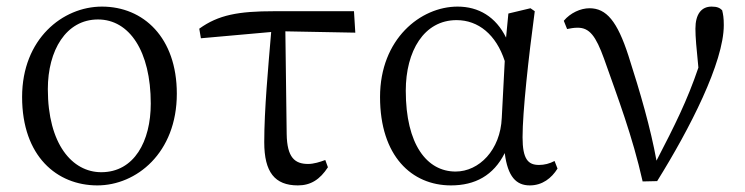

<svg xmlns="http://www.w3.org/2000/svg" viewBox="-20 -548 2258 582"><path d="M275 14C393 14 516 -84 516 -264C516 -434 415 -528 289 -528C170 -528 47 -430 47 -254C47 -74 153 14 275 14ZM287 -26C199 -26 125 -111 125 -278C125 -395 180 -489 277 -489C372 -489 437 -393 437 -234C437 -120 387 -26 287 -26Z M845 -453 1057 -449 1053 -514H811C703 -514 642 -503 584 -461L589 -432L802 -451C793 -344 781 -215 781 -117C781 -26 813 14 883 14C922 14 950 -4 974 -41L966 -63C950 -57 931 -51 914 -51C874 -51 850 -70 849 -142Z M1501 -191C1497 -93 1432 -28 1361 -28C1274 -28 1210 -110 1210 -273C1210 -393 1265 -487 1364 -487C1430 -487 1484 -443 1510 -363ZM1661 -60C1646 -52 1630 -48 1614 -48C1581 -48 1564 -65 1564 -132C1564 -209 1582 -373 1601 -514L1588 -523L1521 -507L1514 -434C1483 -497 1431 -528 1367 -528C1255 -528 1132 -430 1132 -254C1132 -75 1228 14 1347 14C1420 14 1476 -16 1510 -84C1519 -12 1545 14 1586 14C1624 14 1652 -8 1670 -37Z M1699 -460C1709 -462 1719 -464 1731 -464C1767 -464 1786 -439 1811 -370C1853 -251 1897 -136 1928 2L1972 1C2071 -158 2174 -359 2174 -472C2174 -494 2172 -505 2169 -517C2162 -524 2154 -528 2137 -528C2106 -528 2088 -505 2088 -461C2088 -436 2091 -402 2097 -343C2063 -243 2026 -169 1970 -61C1952 -160 1921 -267 1885 -379C1851 -484 1818 -523 1767 -523C1740 -523 1709 -509 1689 -485Z"/></svg>

Font: Source Han Serif
Style: Regular
Weight: 400
Designer: Ryoko NISHIZUKA 西塚涼子 (kana & ideographs); Frank Grießhammer (Latin, Greek & Cyrillic); Wenlong ZHANG 张文龙 (bopomofo); San
Foundry: Adobe Systems Incorporated
Version: Version 1.001;PS 1.001;hotconv 16.6.54;makeotf.lib2.5.65590